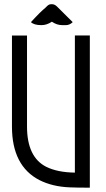

<svg xmlns="http://www.w3.org/2000/svg" viewBox="-20 -888 504 909"><path d="M405.3 0.5Q343.3 0.5 309.1 -1Q228 -4.4 167 -35.2Q36.6 -102.1 36.6 -289.1V-719.7H107.9V-289.1Q107.9 -144 199.2 -98.1Q252.9 -71.8 334.5 -70.8V-720.2H405.3ZM292 -769H274.4Q249.5 -769 225.6 -785.2Q201.2 -769 176.3 -769Q141.1 -769 126.5 -783.2Q170.9 -832 196.8 -853Q209.5 -867.2 218.3 -867.7L225.6 -868.2Q238.8 -868.2 250 -856.9Q254.9 -853 324.2 -783.2Q309.6 -769 292 -769Z"/></svg>

Font: Greenwashing Machine
Style: Regular
Weight: 400
Designer: Tup Wanders
Foundry: Free font, DO NOT SELL
Version: Version 1.00;August 10, 2023;FontCreator 11.5.0.2430 64-bit